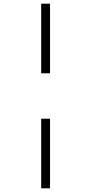

<svg xmlns="http://www.w3.org/2000/svg" viewBox="-20 -780 472 1040"><path d="M203 -383V-760H251V-383ZM203 240V-137H251V240Z"/></svg>

Font: Noto Sans Display SemiCondensed Light
Style: Italic
Weight: 300
Width: 4
Italic angle: -12°
Designer: Monotype Design Team
Foundry: Monotype Imaging Inc.
Version: Version 1.900